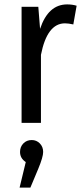

<svg xmlns="http://www.w3.org/2000/svg" viewBox="-20 -558 377 872"><path d="M285 -538Q308 -538 328 -532L313 -447Q291 -452 275 -452Q194 -452 166 -309V0H78V-527H154L162 -427Q199 -538 285 -538ZM124 78Q146 78 161 93.5Q176 109 176 132Q176 155 154 208L118 294H69L97 178Q71 161 71 132Q71 109 86 93.5Q101 78 124 78Z"/></svg>

Font: Fira Sans Condensed
Style: Regular
Weight: 400
Width: 3
Designer: Carrois Corporate & Edenspiekermann AG
Foundry: Carrois Corporate GbR & Edenspiekermann AG
Version: Version 4.202;PS 004.202;hotconv 1.0.88;makeotf.lib2.5.64775